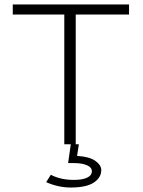

<svg xmlns="http://www.w3.org/2000/svg" viewBox="-20 -644 640 857"><path d="M267 0V-579H37V-624H556V-579H318V0ZM296 193Q240 193 186 169L207 136Q250 159 310 159Q348 159 369 149Q390 139 390 120Q390 103 368 93.5Q346 84 311 84H284L296 0H332L324 52Q379 55 405.5 74Q432 93 432 115Q432 149 398.5 171Q365 193 296 193Z"/></svg>

Font: Inconsolata Expanded Light
Style: Regular
Weight: 300
Width: 7
Monospace: yes
Designer: Raph Levien, Cyreal, Brenton Simpson
Foundry: Raph Levien, Cyreal, Google
Version: Version 3.001; ttfautohint (v1.8.2.53-6de2)